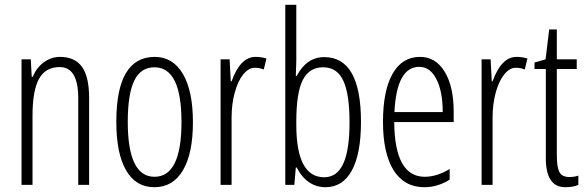

<svg xmlns="http://www.w3.org/2000/svg" viewBox="-20 -780 2473 810"><path d="M232.9 -540Q295.4 -540 325.7 -498.3Q356 -456.5 356 -366.2V0H310.1V-365.2Q310.1 -497.1 231.9 -497.1Q172.4 -497.1 144.8 -447.8Q117.2 -398.4 117.2 -291V0H70.8V-529.8H109.9L113.8 -456.1H118.2Q134.3 -495.1 165.5 -517.6Q196.8 -540 232.9 -540Z M632.8 -540Q709 -540 751.5 -468.3Q793.9 -396.5 793.9 -264.4Q793.9 -132.3 751.7 -61.3Q709.5 9.8 631.3 9.8Q553.2 9.8 512 -61.3Q470.7 -132.3 470.7 -266.1Q470.7 -540 632.8 -540ZM631.8 -496.1Q573.2 -496.1 546.1 -439.2Q519 -382.3 519 -266.1Q519 -34.2 631.8 -34.2Q745.6 -34.2 745.6 -265.1Q745.6 -496.1 631.8 -496.1Z M1057.6 -540Q1082 -540 1104 -533.2L1092.8 -486.8Q1075.2 -494.1 1056.6 -494.1Q1055.2 -494.1 1054.2 -494.1Q1029.3 -494.1 1006.6 -466.6Q983.9 -439 970.5 -389.9Q957 -340.8 957 -284.7Q957 -282.7 957 -280.8V0H910.6V-529.8H948.7L953.6 -437H957Q994.1 -540 1057.6 -540Z M1347.7 -539.1Q1502.9 -539.1 1502.9 -266.1Q1502.9 -131.3 1464.4 -60.8Q1425.8 9.8 1353 9.8Q1314.5 9.8 1283.4 -11.5Q1252.4 -32.7 1231.9 -73.2H1228L1221.7 0H1183.6V-759.8H1230V-523.9L1228 -460H1231.9Q1273.9 -539.1 1347.7 -539.1ZM1230 -266.1V-253.9Q1230 -32.2 1347.7 -32.2Q1401.9 -32.2 1428.2 -89.6Q1454.6 -147 1454.6 -264.6Q1454.6 -382.3 1428.5 -439.2Q1402.3 -496.1 1343.5 -496.1Q1284.7 -496.1 1257.3 -442.4Q1230 -388.7 1230 -266.1Z M1770 9.8Q1686 9.8 1640.6 -61.5Q1595.7 -133.8 1595.7 -265.4Q1595.7 -397 1636 -468.5Q1676.3 -540 1752 -540Q1817.9 -540 1856 -477.5Q1894 -415 1894 -308.1V-265.1H1643.1Q1645 -34.2 1772 -34.2Q1822.3 -34.2 1877 -66.9V-22Q1826.2 9.8 1770 9.8ZM1847.7 -307.1Q1847.7 -394.5 1821 -446.3Q1794.4 -498 1749 -498Q1653.3 -498 1644 -307.1Z M2158.7 -540Q2183.1 -540 2205.1 -533.2L2193.8 -486.8Q2176.3 -494.1 2157.7 -494.1Q2156.2 -494.1 2155.3 -494.1Q2130.4 -494.1 2107.7 -466.6Q2085 -439 2071.5 -389.9Q2058.1 -340.8 2058.1 -284.7Q2058.1 -282.7 2058.1 -280.8V0H2011.7V-529.8H2049.8L2054.7 -437H2058.1Q2095.2 -540 2158.7 -540Z M2329.1 -529.8H2413.1V-488.8H2329.1V-126Q2329.1 -72.3 2340.8 -52.7Q2352.5 -33.2 2381.8 -33.2Q2403.3 -33.2 2419.9 -39.1V0Q2397.9 9.8 2364.7 9.8Q2282.7 9.8 2282.7 -112.8V-488.8H2234.9V-516.1L2281.7 -529.8L2296.9 -655.8H2329.1Z"/></svg>

Font: Open Sans Hebrew Condensed Light
Style: Regular
Weight: 300
Width: 3
Foundry: Ascender Corporation, Yanek Iontef
Version: Version 2.001;PS 002.001;hotconv 1.0.70;makeotf.lib2.5.58329